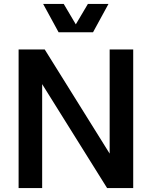

<svg xmlns="http://www.w3.org/2000/svg" viewBox="-20 -950 767 970"><path d="M206 -700 534 -174V-700H653V0H521L193 -525V0H74V-700ZM363 -827 424 -930H528L450 -787H276L198 -930H302Z"/></svg>

Font: MedMera Sans Semibold
Style: Regular
Weight: 600
Designer: Kasper Nordkvist
Foundry: UNCUT.wtf
Version: Version 1.300